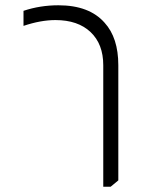

<svg xmlns="http://www.w3.org/2000/svg" viewBox="-20 -707 560 727"><path d="M69 -666Q132 -687 201 -687Q318 -687 376 -621Q428 -564 428 -460V-24L399 0H371V-460Q371 -540 323 -585.5Q275 -631 190 -631Q134 -631 69 -609Z"/></svg>

Font: Almarai Light
Style: Regular
Weight: 300
Designer: Boutros International 2019
Foundry: Created by Boutros International 2019
Version: Version 1.10